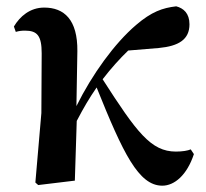

<svg xmlns="http://www.w3.org/2000/svg" viewBox="-20 -572 653 608"><path d="M494 16C532 16 572 -17 594 -84L584 -99C575 -95 558 -92 537 -92C458 -92 413 -153 305 -321C332 -356 359 -386 386 -412L483 -420C546 -426 580 -447 580 -495C580 -530 561 -546 538 -552C495 -547 460 -535 411 -493C343 -435 272 -337 222 -236L225 -410C226 -510 183 -548 120 -548C75 -548 43 -520 24 -488L30 -471C40 -474 49 -475 59 -475C98 -475 112 -459 112 -403L111 -214L92 6L101 14L217 0L223 -189C246 -233 262 -260 286 -295C370 -86 419 16 494 16Z"/></svg>

Font: Noto Serif SC
Style: Bold
Weight: 700
Designer: Ryoko NISHIZUKA 西塚涼子 (kana & ideographs); Frank Grießhammer (Latin, Greek & Cyrillic); Wenlong ZHANG 张文龙 (bopomofo); San
Foundry: Adobe
Version: Version 2.001;hotconv 1.1.0;makeotfexe 2.6.0